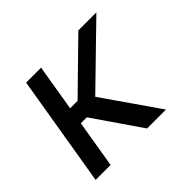

<svg xmlns="http://www.w3.org/2000/svg" viewBox="-129 -717 888 888"><g transform="rotate(-45 315.5 -272.5)"><path d="M228.7 -545.5 190.7 -317.5H239.3L472.3 -545.5H590.2L310.4 -273.1L500 0H376.4L215.6 -233.7H176.8L137.8 0H39.8L130.7 -545.5Z"/></g></svg>

Font: Karasuma Gothic
Style: Italic
Weight: 400
Italic angle: -9.39999°
Designer: Rasmus Andersson / Ryoko Nishizuka
Foundry: Genbu
Version: Version 1.00